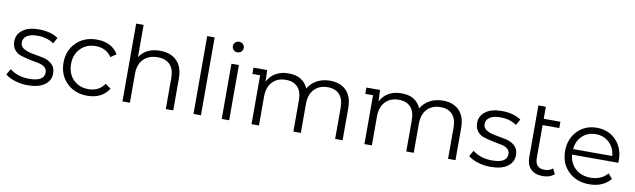

<svg xmlns="http://www.w3.org/2000/svg" viewBox="-43 -1269 5960 1802"><g transform="rotate(10 2936.5 -368.5)"><path d="M240 5Q176 5 117.5 -13.5Q59 -32 26 -60L58 -116Q133 -57 245 -57Q386 -57 386 -143Q386 -175 360.5 -194Q335 -213 297.5 -219Q260 -225 215.5 -235Q171 -245 133.5 -256.5Q96 -268 70.5 -299.5Q45 -331 45 -380Q45 -446 100 -488Q155 -530 253 -530Q367 -530 439 -481L408 -424Q343 -469 253 -469Q185 -469 150.5 -445Q116 -421 116 -382Q116 -343 151 -323Q186 -303 236 -294.5Q286 -286 336.5 -275.5Q387 -265 422 -233Q457 -201 457 -145Q457 -76 399.5 -35.5Q342 5 240 5Z M806 5Q688 5 611.5 -70.5Q535 -146 535 -263Q535 -380 611.5 -455Q688 -530 806 -530Q949 -530 1012 -426L959 -390Q906 -468 806 -468Q719 -468 663 -411Q607 -354 607 -263Q607 -171 663 -114.5Q719 -58 806 -58Q907 -58 959 -135L1012 -99Q948 5 806 5Z M1411 -530Q1510 -530 1568.5 -472.5Q1627 -415 1627 -305V0H1556V-298Q1556 -380 1515 -423Q1474 -466 1398 -466Q1313 -466 1263.5 -415.5Q1214 -365 1214 -276V0H1143V-742H1214V-434Q1275 -530 1411 -530Z M1820 0V-742H1891V0Z M2073 -692Q2073 -712 2088 -727Q2103 -742 2125 -742Q2147 -742 2162 -727.5Q2177 -713 2177 -693Q2177 -671 2162 -656Q2147 -641 2125 -641Q2103 -641 2088 -656Q2073 -671 2073 -692ZM2089 0V-526H2160V0Z M3029 -530Q3128 -530 3184.5 -473Q3241 -416 3241 -305V0H3170V-298Q3170 -380 3130.5 -423Q3091 -466 3019 -466Q2937 -466 2890 -415.5Q2843 -365 2843 -276V0H2772V-298Q2772 -380 2732.5 -423Q2693 -466 2620 -466Q2539 -466 2491.5 -415.5Q2444 -365 2444 -276V0H2373V-466H2299V-526H2429L2434 -416Q2460 -470 2511.5 -500Q2563 -530 2634 -530Q2773 -530 2821 -419Q2850 -471 2904.5 -500.5Q2959 -530 3029 -530Z M4105 -530Q4204 -530 4260.5 -473Q4317 -416 4317 -305V0H4246V-298Q4246 -380 4206.5 -423Q4167 -466 4095 -466Q4013 -466 3966 -415.5Q3919 -365 3919 -276V0H3848V-298Q3848 -380 3808.5 -423Q3769 -466 3696 -466Q3615 -466 3567.5 -415.5Q3520 -365 3520 -276V0H3449V-466H3375V-526H3505L3510 -416Q3536 -470 3587.5 -500Q3639 -530 3710 -530Q3849 -530 3897 -419Q3926 -471 3980.5 -500.5Q4035 -530 4105 -530Z M4651 5Q4587 5 4528.5 -13.5Q4470 -32 4437 -60L4469 -116Q4544 -57 4656 -57Q4797 -57 4797 -143Q4797 -175 4771.5 -194Q4746 -213 4708.5 -219Q4671 -225 4626.5 -235Q4582 -245 4544.5 -256.5Q4507 -268 4481.5 -299.5Q4456 -331 4456 -380Q4456 -446 4511 -488Q4566 -530 4664 -530Q4778 -530 4850 -481L4819 -424Q4754 -469 4664 -469Q4596 -469 4561.5 -445Q4527 -421 4527 -382Q4527 -343 4562 -323Q4597 -303 4647 -294.5Q4697 -286 4747.5 -275.5Q4798 -265 4833 -233Q4868 -201 4868 -145Q4868 -76 4810.5 -35.5Q4753 5 4651 5Z M5233 -83 5258 -32Q5218 5 5148 5Q5074 5 5034 -35Q4994 -75 4994 -148V-641H5065V-526H5224V-466H5065V-152Q5065 -56 5155 -56Q5203 -56 5233 -83Z M5827 -263Q5827 -260 5826.5 -252.5Q5826 -245 5826 -241H5386Q5392 -159 5449 -108.5Q5506 -58 5593 -58Q5694 -58 5754 -127L5794 -81Q5722 5 5591 5Q5469 5 5392 -70Q5315 -145 5315 -263Q5315 -380 5388 -455Q5461 -530 5572 -530Q5684 -530 5755.5 -455.5Q5827 -381 5827 -263ZM5572 -469Q5496 -469 5444.5 -420.5Q5393 -372 5386 -294H5759Q5752 -372 5700.5 -420.5Q5649 -469 5572 -469Z"/></g></svg>

Font: mBank
Style: Regular
Weight: 400
Designer: Julieta Ulanovsky
Foundry: Julieta Ulanovsky
Version: Version 7.200;PS 007.200;hotconv 1.0.88;makeotf.lib2.5.64775